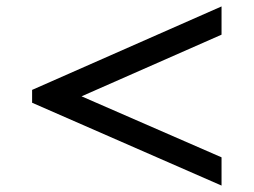

<svg xmlns="http://www.w3.org/2000/svg" viewBox="-20 -554 790 598"><path d="M670 24V-64L234 -254L670 -446V-534L80 -274V-234Z"/></svg>

Font: XITS
Style: Bold
Weight: 700
Designer: MicroPress Inc., with final additions and corrections provided by Coen Hoffman, Elsevier (retired)
Version: Version 1.302